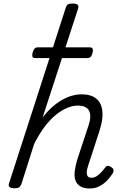

<svg xmlns="http://www.w3.org/2000/svg" viewBox="-20 -1055 691 1091"><path d="M490 16Q455 16 435 3Q415 -10 408 -32.5Q401 -55 405 -84.5Q409 -114 419 -148L483 -342Q501 -395 486.5 -425Q472 -455 421 -455Q392 -455 359.5 -441Q327 -427 294.5 -400Q262 -373 231.5 -332Q201 -291 174 -237L101 -7Q96 4 88 9.5Q80 15 61 15Q47 15 36.5 9Q26 3 31 -12L353 -1009Q358 -1025 366 -1030Q374 -1035 391 -1035Q414 -1035 421.5 -1027.5Q429 -1020 423 -1004L222 -387Q249 -422 276.5 -446.5Q304 -471 333 -487.5Q362 -504 390 -511.5Q418 -519 444 -519Q497 -519 526.5 -495Q556 -471 561.5 -425.5Q567 -380 547 -317L481 -114Q474 -94 473 -78.5Q472 -63 478 -54Q484 -45 500 -45Q515 -45 528.5 -53.5Q542 -62 554.5 -75Q567 -88 575 -100Q580 -109 589 -112Q598 -115 611 -106Q624 -98 625 -89Q626 -80 621 -71Q610 -53 591.5 -32.5Q573 -12 547.5 2Q522 16 490 16ZM182 -725Q166 -725 164 -734Q162 -743 165 -755Q168 -767 174.5 -776.5Q181 -786 196 -786H489Q505 -786 507 -776.5Q509 -767 506 -755Q503 -743 497 -734Q491 -725 476 -725Z"/></svg>

Font: Playwrite CO Light
Style: Regular
Weight: 300
Version: Version 1.002